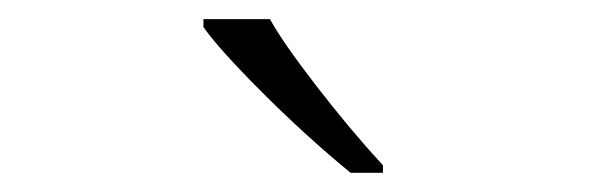

<svg xmlns="http://www.w3.org/2000/svg" viewBox="-20 -786 617 200"><path d="M378.9 -606H345.2Q298.3 -644.5 253.2 -689.7Q208 -734.9 191.9 -757.8V-766.1H261.2Q273.9 -742.7 309.3 -696.8Q344.7 -650.9 378.9 -613.8Z"/></svg>

Font: OpenSans-Light
Style: Regular
Weight: 300
Foundry: Ascender Corporation
Version: Version 1.10